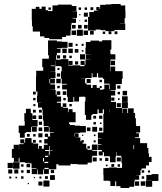

<svg xmlns="http://www.w3.org/2000/svg" viewBox="-20 -914 808 955"><path d="M73 -109H49V-129H39V-173H48V-194H74V-173H75V-197H98V-201H81V-221H101V-204H105V-227H137V-204H144V-200H170V-174H174H198V-194H217V-200H200V-222H217V-233H203V-249H219V-235H229V-253H247V-256H226V-282H223V-259H199V-283H222V-287H197V-314H194V-342H192V-369H189V-379H169V-403H185V-404H164V-438H166V-459H159V-489V-533H160V-562H195V-580H190V-622H223V-639H219V-683V-713H263V-708H288V-706H316V-676H288V-674H263V-671H281V-651H263V-639H279V-623H263V-639H259V-617H282V-620H320V-588H343V-589H379V-585H400V-591H381V-611H401V-592H405V-617H430V-618H408V-644H430V-645H405V-677H430H407V-705H430V-712H472V-708H488V-714H534V-668H529V-650H530V-644H554V-618H530V-612H528V-584H527V-560H529V-583H553V-560H590V-522H586V-496H558V-494H556V-466H530V-463H553V-439H532V-407H557V-377H586V-406H616V-376H587V-351H589V-373H613V-352H617V-375H645V-352H652V-326H656V-297H657V-287H677V-255H657V-251H671V-231H652V-227H677V-202H712V-178H718V-151H721V-134H734V-108H721V-91H706V-76H684V-68H679V-43H657V-42H672V-20H650V-12H672V10H650V-12H647V15H623V21H579V12H558V-12H553V11H529V-13H552H523V-15H495V-44H494V-78H521V-81H561V-79H587V-104H584V-133H583V-159V-139H559V-159H557V-135H555V-107H527V-135H525V-137H497V-157H491V-141H471V-161H487V-168H468V-194H484V-197H467V-225H484V-227H467V-255H494V-288V-314V-348H497V-370H491V-351H471V-370H465V-347H440V-342H434V-318H408V-342H402V-380V-410H405V-432H402V-433H380V-432H373V-409H349V-432H345V-407H317V-433H313V-469H289V-493H312V-497H287V-523H283V-559H287V-582H282V-585H255V-557H231V-556H256V-526H231V-523H253V-499H230V-494H254V-468H231V-467H257V-443H262V-460H280V-442H263V-434H284V-408H263V-403H283V-383H292V-400H310V-382H293V-378H318V-356H321V-371H341V-356H356V-306H323V-298H328V-292H352V-289H379V-287H407V-255H379V-253H352V-251H371V-231H355V-230H380V-211H385V-217H397V-205H391V-199H409V-175H415V-169H437V-195H465V-167H439V-133H437V-105H416V-96H366V-98H338V-99H331V-91H271V-97H260V-72H223V-49H199V-71H195V-47H167V-71H164V-48H138V-74H161V-77H137V-101H131V-104H104V-107H77V-129H73ZM341 -681H321V-701H341ZM366 -686H356V-696H366ZM396 -686H386V-696H396ZM312 -650H290V-672H312ZM342 -650H320V-672H342ZM370 -652H352V-670H370ZM395 -657H387V-665H395ZM404 -618H378V-644H404ZM309 -623H293V-639H309ZM337 -625H325V-637H337ZM254 -588H232V-585H255V-613H254ZM552 -590H530V-612H552ZM341 -591H321V-611H341ZM369 -593H353V-609H369ZM227 -561V-580V-561ZM276 -566H266V-576H276ZM472 -554H492H472ZM408 -524H382V-523H403V-500H410V-493H433V-477H441V-491H461V-477H476V-486H486V-476H477V-468H492V-470H499V-493H523V-470H526V-494H524V-522V-498H498V-522H492V-528H468V-550H462V-530H440V-550H436V-526H408ZM279 -533H263V-549H279ZM282 -500H260V-522H282ZM229 -500V-521H226V-500ZM431 -501H411V-521H431ZM487 -505H475V-517H487ZM579 -473H563V-489H579ZM277 -475H265V-487H277ZM612 -440H590V-462H612ZM310 -442H292V-460H310ZM158 -444H144V-458H158ZM577 -445H565V-457H577ZM615 -407H587V-435H615ZM549 -413H533V-429H549ZM307 -415H295V-427H307ZM157 -415H145V-427H157ZM575 -417H567V-425H575ZM581 -381H561V-401H581ZM337 -385H325V-397H337ZM156 -386H146V-396H156ZM103 -229H79V-253H73V-289H103V-311H101V-351H109V-373H133V-351H141V-317H167V-285H139V-283H163V-259H139V-283H135V-257H109V-253H103ZM526 -354V-370H525V-354ZM158 -354H144V-368H158ZM188 -354H174V-368H188ZM160 -322H142V-340H160ZM190 -322H172V-340H190ZM489 -323H473V-339H489ZM458 -324H444V-338H458ZM189 -293H173V-309H189ZM457 -295H445V-307H457ZM485 -297H477V-305H485ZM463 -259H439V-283H463ZM190 -262H172V-280H190ZM430 -262H412V-280H430ZM489 -263H473V-279H489ZM191 -231H171V-251H191ZM351 -235V-250H349V-235ZM128 -234H114V-248H128ZM157 -235H145V-247H157ZM455 -237H447V-245H455ZM394 -238H388V-244H394ZM158 -204H144V-218H158ZM187 -205H175V-217H187ZM456 -206H446V-216H456ZM647 -172V-193H644V-172ZM188 -174H174V-188H188ZM224 -168H204V-163H223V-142H227V-165H242V-167H227V-187H224ZM427 -175H415V-187H427ZM618 -172V-186V-172ZM463 -139H439V-163H463ZM204 -133H220V-139H204ZM461 -111H441V-131H461ZM581 -111H561V-131H581ZM519 -113H503V-129H519ZM194 -111H199V-128H194ZM487 -115H475V-127H487ZM201 -103H220V-109H201ZM77 -75H45V-107H77ZM44 -78H18V-104H44ZM130 -82H112V-100H130ZM548 -84H534V-98H548ZM577 -85H565V-97H577ZM97 -85H85V-97H97ZM515 -87H507V-95H515ZM201 -73H222V-79H201ZM41 -51H21V-71H41ZM71 -51H51V-71H71ZM249 -53H233V-69H249ZM129 -53H113V-69H129ZM97 -55H85V-67H97ZM697 -55H685V-67H697ZM726 -56H716V-66H726ZM737 15H705V-17H734V-48H768V-14H737ZM734 -18H708V-44H734ZM253 -19H229V-43H253ZM218 -24H204V-38H218ZM97 -25H85V-37H97ZM697 -25H685V-37H697ZM36 -26H26V-36H36ZM186 -26H176V-36H186ZM65 -27H57V-35H65ZM154 -28H148V-34H154ZM226 14H196V-16H226ZM702 10H680V-12H702ZM191 9H171V-11H191ZM124 2H118V-4H124ZM418 -740H396V-762H418V-792V-830H424V-854H447V-861H468V-863H459V-879H475V-870H478V-890H506V-892H534V-894H580V-887H603V-858H604V-824H577H600V-798H576V-797H603V-765H573H549V-759H505V-764H480V-767H456V-762H418ZM289 -719H225V-725H201V-733H179V-757H143V-783H139V-812H138V-870H158V-880H176V-870H187V-881H207V-863H219V-859H241V-887H267V-891H307H337V-884H360V-858H341V-857H363V-825H341V-822H358V-800H336V-792H334V-764H331V-737H308V-730H289ZM444 -864H430V-878H444ZM413 -865H401V-877H413ZM233 -865H221V-877H233ZM383 -865H371V-877H383ZM417 -831H397V-851H417ZM380 -838H374V-844H380ZM413 -805H401V-817H413ZM379 -809H375V-813H379ZM356 -772H338V-790H356ZM386 -772H368V-790H386ZM416 -772H398V-790H416ZM392 -736H362V-766H392ZM358 -740H336V-762H358ZM446 -742H428V-760H446ZM534 -744H520V-758H534ZM564 -744H550V-758H564ZM503 -745H491V-757H503Z"/></svg>

Font: Rubik Storm
Style: Regular
Weight: 400
Designer: Hubert and Fischer, NaN
Foundry: Hubert and Fischer, NaN
Version: Version 2.201